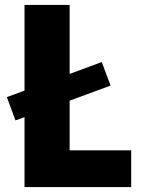

<svg xmlns="http://www.w3.org/2000/svg" viewBox="-20 -763 584 783"><path d="M80 0V-285.5L43 -272L8 -367L80 -393.5V-743H264V-461.5L395 -510L431 -414L264 -352.5V-150H515V0Z"/></svg>

Font: Koeln Type Sans ExtraBold
Style: Regular
Weight: 800
Designer: Eben Sorkin
Foundry: Eben Sorkin
Version: Version 2.001